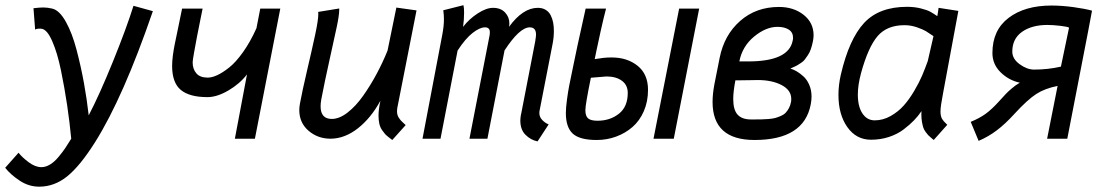

<svg xmlns="http://www.w3.org/2000/svg" viewBox="-72 -531 4233 735"><path d="M-1 53.7Q12.7 71.3 37.8 90.1Q63 108.9 86.4 108.9Q103 108.9 119.9 98.6Q136.7 88.4 152.6 69.1Q168.5 49.8 178 35.6Q187.5 21.5 200.7 0Q194.8 -62 185.1 -127.9Q175.3 -193.8 161.4 -261.5Q147.5 -329.1 127.9 -373.5Q108.4 -418 87.4 -420.9Q86.4 -420.9 84.7 -421.1Q83 -421.4 82 -421.4Q66.4 -421.4 62.5 -417.5L56.2 -499.5Q79.6 -502.4 93.8 -502.4Q110.4 -502.4 128.4 -498Q155.8 -491.2 180.2 -447.5Q204.6 -403.8 221.4 -339.1Q238.3 -274.4 249.5 -212.4Q260.7 -150.4 267.6 -89.4Q309.1 -168.9 360.6 -295.9Q412.1 -422.9 439 -508.8L513.2 -488.3Q399.9 -158.2 292 13.2Q234.4 104.5 185.3 144Q136.2 183.6 78.1 183.6Q38.1 183.6 3.4 160.6Q-31.2 137.7 -52.2 111.3Z M625 -498H703.6Q702.6 -493.2 695.3 -457Q688 -420.9 682.1 -390.6Q676.3 -360.4 670.9 -329.8Q665.5 -299.3 665.5 -292.5Q665.5 -266.6 679.7 -250.2Q693.8 -233.9 723.1 -233.9Q739.3 -233.9 759.5 -243.2Q779.8 -252.4 805.2 -272.5Q830.6 -292.5 858.4 -331.5Q886.2 -370.6 909.7 -422.9L924.3 -498H1001Q980.5 -392.6 952.4 -249Q924.3 -105.5 903.8 0H827.1L873.5 -246.1Q845.7 -210 802.2 -184.6Q758.8 -159.2 722.2 -159.2Q653.3 -159.2 620.1 -186.8Q586.9 -214.4 586.9 -278.8Q586.9 -296.9 589.8 -319.1Q592.8 -341.3 596.7 -360.6Q600.6 -379.9 609.4 -421.9Q618.2 -463.9 625 -498Z M1429.7 4.9Q1428.2 3.9 1417.5 -4.4Q1406.7 -12.7 1402.3 -17.6Q1397.9 -22.5 1390.6 -33Q1383.3 -43.5 1380.1 -57.4Q1377 -71.3 1377 -88.9Q1377 -111.8 1384.3 -145.5Q1348.1 -79.1 1298.1 -39.8Q1248 -0.5 1193.8 0Q1144.5 0 1109.1 -30.5Q1073.7 -61 1073.7 -109.9Q1073.7 -120.6 1076.2 -134.3Q1085 -182.1 1103.5 -261.2Q1122.1 -340.3 1134.3 -397.2Q1146.5 -454.1 1146.5 -477.1Q1146.5 -482.9 1146 -485.4L1226.6 -498.5V-493.7Q1226.6 -472.7 1217 -427.5Q1207.5 -382.3 1189.2 -300.5Q1170.9 -218.8 1157.7 -149.4Q1155.3 -134.8 1155.3 -124Q1155.3 -75.7 1198.2 -75.7Q1227.1 -75.7 1258.5 -100.1Q1290 -124.5 1318.1 -164.3Q1346.2 -204.1 1369.6 -247.8Q1393.1 -291.5 1411.6 -337.4L1445.3 -502L1522.5 -491.2L1448.7 -116.7Q1447.8 -108.9 1447.8 -106Q1447.8 -98.1 1449.5 -91.6Q1451.2 -85 1455.6 -78.9Q1460 -72.8 1462.6 -69.6Q1465.3 -66.4 1472.4 -60.1Q1479.5 -53.7 1481 -52.2Z M1986.8 -501Q2004.4 -501 2016.8 -493.4Q2029.3 -485.8 2035.9 -472.9Q2042.5 -460 2045.4 -445.3Q2048.3 -430.7 2048.3 -413.1Q2048.3 -386.7 2043 -360.8L1993.2 -105.5Q1992.7 -103 1992.7 -98.1Q1992.7 -83.5 2003.4 -72Q2014.2 -60.5 2028.3 -54.7L1985.8 10.3Q1959.5 4.9 1939.7 -14.9Q1919.9 -34.7 1919.9 -69.3Q1919.9 -78.6 1922.4 -93.3L1922.9 -94.2L1976.6 -371.1Q1977.1 -372.1 1977.3 -374.3Q1977.5 -376.5 1977.5 -377.4Q1980 -392.1 1980 -398.4Q1980 -426.3 1956.1 -426.3Q1917 -426.3 1859.4 -337.9L1793.9 0H1725.1L1801.8 -393.6Q1803.2 -399.9 1803.2 -407.7Q1803.2 -426.3 1784.7 -426.3Q1764.6 -426.3 1737.1 -404.8Q1709.5 -383.3 1679.7 -337.4L1614.3 0H1545.4L1621.1 -397.9Q1627.4 -430.2 1627.4 -457.5Q1627.4 -473.6 1625 -491.7L1702.1 -511.2Q1704.6 -501.5 1704.6 -482.9Q1704.6 -455.6 1700.7 -428.2Q1724.1 -458.5 1756.8 -479.7Q1789.6 -501 1815.4 -501Q1844.7 -501 1861.3 -483.4Q1877.9 -465.8 1877.9 -441.4Q1877.9 -434.6 1876.5 -428.2Q1929.7 -501 1986.8 -501Z M2429.7 0 2527.8 -498H2604.5L2507.3 0ZM2169.9 -498Q2169.9 -498 2248 -498Q2238.8 -462.9 2228 -414.6Q2217.3 -366.2 2210.9 -335.4L2204.6 -304.7Q2241.2 -311 2265.6 -311H2270Q2329.1 -311 2368.9 -279.1Q2408.7 -247.1 2408.7 -187Q2408.7 -142.1 2392.6 -105.2Q2376.5 -68.4 2349.1 -44.7Q2321.8 -21 2286.6 -8.1Q2251.5 4.9 2212.4 4.9Q2147 4.9 2120.6 -19.5Q2094.2 -43.9 2094.2 -98.1Q2094.2 -119.1 2098.6 -151.1Q2103 -183.1 2107.2 -204.3Q2111.3 -225.6 2123 -281.2Q2134.8 -336.9 2139.2 -358.9Q2144.5 -385.3 2155 -430.4Q2165.5 -475.6 2169.9 -498ZM2250 -238.3 2189.9 -233.4Q2168.9 -130.9 2168.9 -109.4Q2168.9 -86.9 2179.2 -77.9Q2189.5 -68.8 2215.3 -68.8Q2263.2 -68.8 2297.1 -95.5Q2331.1 -122.1 2331.1 -175.3Q2331.1 -205.6 2308.6 -221.9Q2286.1 -238.3 2250 -238.3Z M2683.1 -310.5Q2700.7 -397.5 2761.5 -450.9Q2822.3 -504.4 2910.2 -504.4Q2965.8 -504.4 3004.2 -474.4Q3042.5 -444.3 3042.5 -396Q3042.5 -386.2 3040 -373Q3036.6 -356.4 3032 -343Q3027.3 -329.6 3020.5 -319.6Q3013.7 -309.6 3008.5 -302.7Q3003.4 -295.9 2994.1 -290Q2984.9 -284.2 2980.7 -281.5Q2976.6 -278.8 2966.1 -274.2Q2955.6 -269.5 2953.6 -268.6Q2965.3 -265.1 2977.5 -258.1Q2989.7 -251 3003.4 -238.8Q3017.1 -226.6 3025.9 -206.3Q3034.7 -186 3034.7 -161.1Q3034.7 -147.9 3031.7 -131.8Q3005.9 4.9 2816.4 4.9Q2655.8 4.9 2655.8 -140.6Q2655.8 -171.9 2663.1 -210Q2669.9 -246.1 2683.1 -310.5ZM2962.4 -375Q2963.9 -380.9 2963.9 -386.2Q2963.9 -407.2 2947.5 -417.7Q2931.2 -428.2 2904.3 -428.2Q2859.9 -428.2 2814.7 -390.9Q2769.5 -353.5 2758.3 -295.9H2792.5Q2946.8 -295.9 2962.4 -375ZM2828.6 -224.6Q2818.4 -224.6 2801.3 -224.1Q2784.2 -223.6 2764.6 -223.6H2743.2Q2734.9 -179.7 2734.9 -152.3Q2734.9 -110.4 2751.7 -92Q2768.6 -73.7 2802.7 -73.7H2813Q2832 -73.7 2843 -74Q2854 -74.2 2869.9 -75.4Q2885.7 -76.7 2895.5 -79.3Q2905.3 -82 2916.7 -86.9Q2928.2 -91.8 2935.1 -98.9Q2941.9 -106 2947.8 -116.5Q2953.6 -127 2956.1 -140.6Q2957 -144.5 2957 -152.3Q2957 -186 2920.2 -205.3Q2883.3 -224.6 2828.6 -224.6Z M3224.1 -251Q3211.9 -205.6 3211.9 -168.9Q3211.9 -123 3229.5 -96.7Q3247.1 -70.3 3276.4 -70.3Q3308.1 -70.3 3337.2 -86.7Q3366.2 -103 3387.2 -126.5Q3408.2 -149.9 3427.5 -182.6Q3446.8 -215.3 3458 -241.7Q3469.2 -268.1 3479.5 -296.9L3501.5 -392.6Q3483.9 -404.8 3472.2 -411.9Q3460.4 -418.9 3437.3 -426.8Q3414.1 -434.6 3390.6 -434.6Q3323.2 -434.6 3287.4 -392.6Q3251.5 -350.6 3224.1 -251ZM3596.7 -489.3 3538.1 -173.8Q3528.3 -124 3528.3 -104.5Q3528.3 -86.9 3533.9 -76.9Q3539.6 -66.9 3554.2 -53.2L3502.4 4.9Q3500.5 3.4 3492.2 -3.7Q3483.9 -10.7 3481 -13.9Q3478 -17.1 3471.7 -25.6Q3465.3 -34.2 3462.6 -42.2Q3460 -50.3 3457.5 -63.7Q3455.1 -77.1 3455.1 -93.3Q3455.1 -101.1 3455.6 -105.5Q3442.9 -86.9 3427.2 -70.6Q3411.6 -54.2 3387.7 -35.9Q3363.8 -17.6 3331.3 -6.8Q3298.8 3.9 3262.2 3.9Q3206.1 3.9 3171.9 -44.2Q3137.7 -92.3 3137.7 -167.5Q3137.7 -206.1 3147 -246.1Q3178.7 -381.8 3236.1 -443.4Q3293.5 -504.9 3400.4 -504.9Q3428.7 -504.9 3452.9 -498.8Q3477.1 -492.7 3488.8 -486.3Q3500.5 -480 3516.1 -469.2Q3519 -483.9 3521 -501Z M3803.2 -333.5Q3803.2 -305.7 3831.3 -285.2Q3859.4 -264.6 3886.7 -264.6Q3939.5 -264.6 3989.3 -275.9L4020.5 -425.3Q4013.2 -429.2 3985.1 -432.4Q3957 -435.5 3938 -435.5Q3877.9 -435.5 3840.6 -409.2Q3803.2 -382.8 3803.2 -333.5ZM3727.1 -328.1Q3727.1 -415.5 3789.1 -462.6Q3851.1 -509.8 3953.1 -509.8Q3993.2 -509.8 4037.6 -503.7Q4082 -497.6 4108.4 -490.2Q4100.1 -445.3 4093.8 -412.6L4013.7 0H3936.5L3976.6 -202.1Q3927.7 -192.4 3894.8 -171.1Q3861.8 -149.9 3811 -94.7Q3776.4 -56.6 3744.1 -32.2Q3711.9 -7.8 3674.3 8.3L3644 -64.5Q3678.2 -78.6 3701.7 -95.7Q3725.1 -112.8 3752.9 -143.6Q3771 -163.6 3778.6 -171.6Q3786.1 -179.7 3801.3 -192.6Q3816.4 -205.6 3832 -214.4Q3789.6 -223.6 3758.3 -254.4Q3727.1 -285.2 3727.1 -328.1Z"/></svg>

Font: Fantasque Sans Mono
Style: Italic
Weight: 400
Italic angle: -11°
Monospace: yes
Designer: Jany Belluz
Version: Version 1.8.0 ; ttfautohint (v1.8.2)